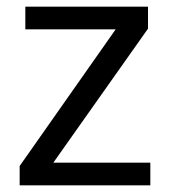

<svg xmlns="http://www.w3.org/2000/svg" viewBox="-20 -556 510 576"><path d="M431 0H39V-58L327 -468H56V-536H424V-470L140 -68H431Z"/></svg>

Font: utelugu85
Style: Book
Weight: 400
Designer: Jelle Bosma - Monotype Design Team
Foundry: Monotype Imaging Inc.
Version: Version 2.003